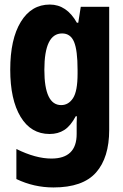

<svg xmlns="http://www.w3.org/2000/svg" viewBox="-20 -579 540 844"><path d="M215 245Q344 245 402 179.5Q460 114 460 -8V-549H335L324 -479H318Q273 -559 199 -559Q118 -559 71.5 -483Q25 -407 25 -273Q25 -141 70.5 -65.5Q116 10 198 10Q235 10 262.5 -7.5Q290 -25 313 -68H318Q317 -54 317 -38Q317 -22 317 -5V10Q317 118 206 118Q137 118 52 76V208Q129 245 215 245ZM249 -117Q175 -117 175 -272Q175 -432 253 -432Q290 -432 305.5 -395Q321 -358 321 -272V-255Q321 -178 301 -147.5Q281 -117 249 -117Z"/></svg>

Font: Noto Sans Mono Condensed Extra
Style: Regular
Weight: 800
Width: 3
Designer: Monotype Design Team
Foundry: Monotype Imaging Inc.
Version: Version 1.900